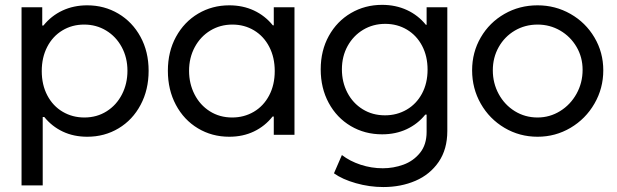

<svg xmlns="http://www.w3.org/2000/svg" viewBox="-20 -547 2502 779"><path d="M67.4 -517.6H151.4V-443.4H156.2Q188 -482.9 233.4 -504.2Q278.8 -525.4 334 -525.4Q403.3 -525.4 460.2 -491.7Q517.1 -458 550 -397.7Q583 -337.4 583 -259.8Q583 -182.6 550.5 -121.6Q518.1 -60.5 461.2 -26.4Q404.3 7.8 334 7.8Q278.8 7.8 234.6 -13.2Q190.4 -34.2 159.7 -72.3H153.3V205.1H67.4ZM497.1 -259.8Q497.1 -313 473.9 -356Q450.7 -398.9 410.6 -423.1Q370.6 -447.3 321.3 -447.3Q272.5 -447.3 233.2 -423.6Q193.8 -399.9 171.6 -356.9Q149.4 -314 149.4 -258.8Q149.4 -202.6 172.1 -159.7Q194.8 -116.7 234.4 -93.5Q273.9 -70.3 322.3 -70.3Q373 -70.3 412.8 -95.5Q452.6 -120.6 474.9 -164.1Q497.1 -207.5 497.1 -259.8Z M1090.8 -74.2H1085.9Q1055.2 -35.2 1010.5 -13.7Q965.8 7.8 910.2 7.8Q839.8 7.8 783 -26.4Q726.1 -60.5 693.6 -121.6Q661.1 -182.6 661.1 -259.8Q661.1 -337.4 694.1 -397.7Q727.1 -458 783.9 -491.7Q840.8 -525.4 910.2 -525.4Q965.3 -525.4 1010.3 -504.4Q1055.2 -483.4 1086.9 -444.3H1090.8V-517.6H1174.8V0H1090.8ZM1094.7 -258.8Q1094.7 -314 1072.5 -356.9Q1050.3 -399.9 1011 -423.6Q971.7 -447.3 922.9 -447.3Q873.5 -447.3 833.5 -423.1Q793.5 -398.9 770.3 -356Q747.1 -313 747.1 -259.8Q747.1 -207.5 769.3 -164.1Q791.5 -120.6 831.3 -95.5Q871.1 -70.3 921.9 -70.3Q970.2 -70.3 1009.8 -93.5Q1049.3 -116.7 1072 -159.7Q1094.7 -202.6 1094.7 -258.8Z M1335 156.2 1367.2 82Q1399.4 106.9 1443.1 121.3Q1486.8 135.7 1533.2 135.7Q1576.2 135.7 1616.7 121.1Q1657.2 106.4 1684.1 73.2Q1710.9 40 1710.9 -11.7V-82H1705.6Q1674.8 -43.9 1630.1 -22.9Q1585.4 -2 1530.3 -2Q1460 -2 1403.1 -35.6Q1346.2 -69.3 1313.7 -129.4Q1281.2 -189.5 1281.2 -265.6Q1281.2 -341.8 1314.2 -401.4Q1347.2 -460.9 1404.1 -494.1Q1460.9 -527.3 1530.3 -527.3Q1585.4 -527.3 1630.9 -506.3Q1676.3 -485.4 1708 -446.3H1710.9V-517.6H1794.9V-15.6Q1794.9 58.6 1759.8 109.9Q1724.6 161.1 1665.8 186.5Q1606.9 211.9 1535.2 211.9Q1479 211.9 1424.1 196.3Q1369.1 180.7 1335 156.2ZM1714.8 -264.6Q1714.8 -318.8 1692.6 -361.1Q1670.4 -403.3 1631.1 -426.8Q1591.8 -450.2 1543 -450.2Q1493.7 -450.2 1453.6 -426.3Q1413.6 -402.3 1390.4 -360.4Q1367.2 -318.4 1367.2 -265.6Q1367.2 -213.9 1389.4 -171.1Q1411.6 -128.4 1451.4 -103.8Q1491.2 -79.1 1542 -79.1Q1590.3 -79.1 1629.9 -102.1Q1669.4 -125 1692.1 -167.2Q1714.8 -209.5 1714.8 -264.6Z M1895.5 -261.7Q1895.5 -335 1930.7 -395.3Q1965.8 -455.6 2026.6 -490.5Q2087.4 -525.4 2161.1 -525.4Q2233.4 -525.4 2294.7 -490.5Q2356 -455.6 2391.8 -395Q2427.7 -334.5 2427.7 -261.7Q2427.7 -188.5 2391.8 -126.5Q2356 -64.5 2294.7 -28.3Q2233.4 7.8 2161.1 7.8Q2087.9 7.8 2026.9 -28.3Q1965.8 -64.5 1930.7 -126.2Q1895.5 -188 1895.5 -261.7ZM2343.8 -263.7Q2343.8 -314.9 2319.1 -356.9Q2294.4 -398.9 2252.7 -423.1Q2210.9 -447.3 2161.1 -447.3Q2110.4 -447.3 2068.8 -422.9Q2027.3 -398.4 2003.4 -356Q1979.5 -313.5 1979.5 -261.7Q1979.5 -209.5 2003.4 -165.5Q2027.3 -121.6 2068.8 -95.9Q2110.4 -70.3 2161.1 -70.3Q2210.4 -70.3 2252.4 -96.2Q2294.4 -122.1 2319.1 -166.5Q2343.8 -210.9 2343.8 -263.7Z"/></svg>

Font: Reddit Sans Chocolate
Style: Regular
Weight: 400
Designer: Stephen Hutchings
Foundry: Reddit
Version: Version 1.013